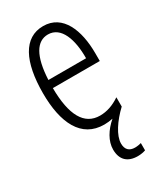

<svg xmlns="http://www.w3.org/2000/svg" viewBox="-191 -618 781 914"><g transform="rotate(-30 199.5 -161.0)"><path d="M247 128C247 84 287 25 338 -23V-74C301 -49 265 -37 228 -37C141 -37 99 -115 98 -263H356V-305C356 -432 313 -542 205 -542C98 -542 45 -438 45 -265C45 -102 98 10 224 10C240 10 256 8 271 5C228 42 200 88 200 134C200 191 232 220 287 220C303 220 319 217 330 213V173C323 175 309 178 296 178C264 178 247 161 247 128ZM205 -496C277 -496 307 -410 306 -307H99C105 -435 143 -496 205 -496Z"/></g></svg>

Font: Noto Sans Gurmukhi UI ExtraCondensed Light
Style: Regular
Weight: 300
Width: 2
Designer: Jelle Bosma - Monotype Design Team
Foundry: Monotype Imaging Inc.
Version: Version 2.004